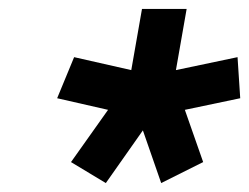

<svg xmlns="http://www.w3.org/2000/svg" viewBox="-20 -720 558 430"><path d="M217 -310 139 -357 222 -474 108 -500 146 -592 274 -563 298 -700H398L374 -563L512 -592L518 -500L394 -474L435 -357L341 -310L300 -428Z"/></svg>

Font: Cuprum
Style: Bold Italic
Weight: 700
Italic angle: -10°
Designer: Jovanny Lemonad
Foundry: Jovanny Lemonad
Version: Version 3.000